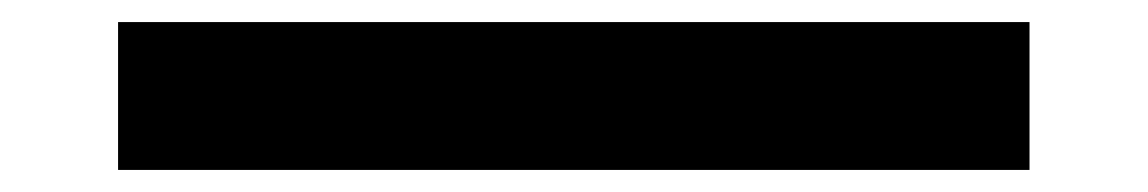

<svg xmlns="http://www.w3.org/2000/svg" viewBox="-20 -447 1040 174"><path d="M87 -293V-427H913V-293Z"/></svg>

Font: M PLUS 1p
Style: Bold
Weight: 700
Version: Version 1.062